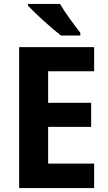

<svg xmlns="http://www.w3.org/2000/svg" viewBox="-20 -953 546 973"><path d="M284 -933H122V-924C156 -887 244 -807 289 -773H387V-787C359 -822 309 -890 284 -933ZM457 0V-124H224V-310H442V-432H224V-592H457V-714H77V0Z"/></svg>

Font: Noto Sans Devanagari SemiCondensed
Style: Bold
Weight: 700
Width: 4
Designer: Jelle Bosma - Monotype Design Team
Foundry: Monotype Imaging Inc.
Version: Version 2.004